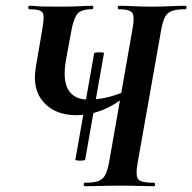

<svg xmlns="http://www.w3.org/2000/svg" viewBox="-20 -645 666 665"><path d="M241 -92 306 -460Q307 -463 316 -463.5Q325 -464 333 -463.5Q341 -463 340 -460L275 -92Q275 -90 266 -89Q257 -88 249 -89Q241 -90 241 -92ZM274 0Q270 0 270 -6Q270 -12 274 -12Q305 -12 321 -18Q337 -24 345 -40Q353 -56 358 -84L439 -545Q447 -588 438 -600.5Q429 -613 392 -613Q388 -613 388 -619Q388 -625 392 -625Q415 -625 444 -623.5Q473 -622 506 -622Q540 -622 570 -623.5Q600 -625 622 -625Q626 -625 626 -619Q626 -613 622 -613Q592 -613 575.5 -607Q559 -601 551 -585Q543 -569 538 -540L456 -77Q449 -34 459.5 -23Q470 -12 513 -12Q517 -12 517 -6Q517 0 513 0Q490 0 461.5 -1Q433 -2 401 -2Q364 -2 331 -1Q298 0 274 0ZM245 -246Q171 -246 131 -291Q91 -336 104 -412L127 -547Q135 -591 127 -602Q119 -613 82 -613Q78 -613 78 -619Q78 -625 82 -625Q94 -625 102 -624Q110 -623 127.5 -622.5Q145 -622 184 -622Q232 -622 257.5 -623.5Q283 -625 299 -625Q303 -625 303 -619Q303 -613 299 -613Q261 -613 248 -597Q235 -581 227 -538L209 -440Q196 -368 216.5 -334Q237 -300 286 -300Q315 -300 347.5 -307Q380 -314 420 -331L427 -320Q375 -279 331.5 -262.5Q288 -246 245 -246Z"/></svg>

Font: Cormorant Light
Style: Italic
Weight: 300
Italic angle: -10°
Designer: Christian Thalmann (Catharsis Fonts)
Foundry: Catharsis Fonts
Version: Version 4.000